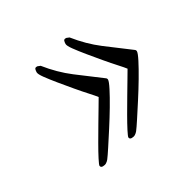

<svg xmlns="http://www.w3.org/2000/svg" viewBox="-105 -607 623 627"><g transform="rotate(-30 206.0 -293.5)"><path d="M241 -115Q233 -115 232 -122Q232 -126 241.5 -144.5Q251 -163 266 -189Q281 -215 297 -242Q313 -269 325.5 -290Q338 -311 342 -318Q336 -326 320.5 -343Q305 -360 286 -382.5Q267 -405 249 -427Q231 -449 219 -465.5Q207 -482 207 -489Q207 -495 208.5 -500Q210 -505 216 -505H219L229 -501Q265 -456 307 -424Q349 -392 392 -360Q397 -357 397 -352Q397 -345 385.5 -322.5Q374 -300 356.5 -270.5Q339 -241 320 -211.5Q301 -182 286 -159Q271 -136 264 -127Q260 -122 254.5 -118.5Q249 -115 241 -115ZM113 -82Q105 -82 104 -89Q104 -93 113.5 -111.5Q123 -130 138 -156Q153 -182 169 -209Q185 -236 197.5 -257Q210 -278 214 -285Q208 -293 192.5 -310Q177 -327 158 -349.5Q139 -372 121 -394Q103 -416 91 -432.5Q79 -449 79 -456Q79 -462 80.5 -467Q82 -472 88 -472H91L101 -468Q137 -423 179 -391Q221 -359 264 -327Q269 -324 269 -319Q269 -312 257.5 -289.5Q246 -267 228.5 -237.5Q211 -208 192 -178.5Q173 -149 158 -126Q143 -103 136 -94Q132 -89 126.5 -85.5Q121 -82 113 -82Z"/></g></svg>

Font: Comforter
Style: Regular
Weight: 400
Designer: Robert E. Leuschke
Foundry: Robert E. Leuschke
Version: Version 1.013; ttfautohint (v1.8.3)